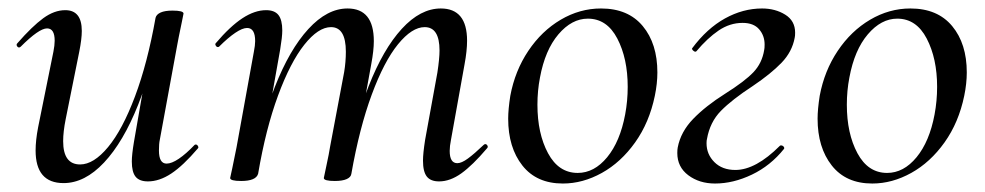

<svg xmlns="http://www.w3.org/2000/svg" viewBox="-20 -419 2324 453"><path d="M64 -64Q64 -88 70 -119L106 -297Q109 -312 109 -323Q109 -352 91 -352Q72 -352 29 -309Q27 -307 25 -307Q22 -307 20 -310.5Q18 -314 21 -317Q56 -357 82 -376Q108 -395 134 -395Q173 -395 173 -346Q173 -327 167 -297L135 -138Q129 -108 129 -86Q129 -31 169 -31Q201 -31 235 -72Q269 -113 298.5 -191.5Q328 -270 347 -377L361 -376Q341 -260 306 -172Q271 -84 225.5 -35.5Q180 13 130 13Q64 13 64 -64ZM291 -38Q291 -54 296 -84L347 -377Q349 -385 359 -389.5Q369 -394 387 -394Q413 -394 413 -387L409 -367Q400 -324 398 -312L357 -89Q355 -80 355 -64Q355 -33 373 -33Q385 -33 402 -44.5Q419 -56 439 -77Q440 -78 442 -78Q445 -78 447 -74.5Q449 -71 447 -69Q412 -28 384 -9.5Q356 9 329 9Q309 9 300 -2Q291 -13 291 -38Z M978 -40Q978 -57 983 -89L1012 -248Q1017 -281 1017 -300Q1017 -355 982 -355Q952 -355 919 -314.5Q886 -274 857 -195.5Q828 -117 809 -9L795 -10Q815 -127 849.5 -215Q884 -303 928 -351Q972 -399 1020 -399Q1082 -399 1082 -323Q1082 -299 1076 -267L1044 -89Q1041 -74 1041 -63Q1041 -34 1059 -34Q1069 -34 1084 -45Q1099 -56 1121 -77Q1123 -79 1125 -79Q1128 -79 1130 -75.5Q1132 -72 1129 -69Q1095 -29 1068.5 -10Q1042 9 1016 9Q996 9 987 -2.5Q978 -14 978 -40ZM523 1 528 -22 538 -71 579 -297Q582 -312 582 -322Q582 -353 563 -353Q552 -353 535 -341.5Q518 -330 497 -309Q496 -308 494 -308Q491 -308 489 -311.5Q487 -315 489 -317Q523 -357 552 -376Q581 -395 608 -395Q628 -395 637 -383.5Q646 -372 646 -347Q646 -332 641 -302L589 -9Q584 8 549 8Q523 8 523 1ZM744 1Q745 -5 750.5 -30Q756 -55 759 -74L792 -249Q796 -273 796 -297Q796 -355 761 -355Q731 -355 698 -313.5Q665 -272 636 -193.5Q607 -115 589 -9L574 -10Q594 -126 628.5 -214Q663 -302 707.5 -350.5Q752 -399 800 -399Q862 -399 862 -322Q862 -300 856 -268L809 -9Q808 -1 798 3.5Q788 8 770 8Q744 8 744 1Z M1179 -139Q1179 -161 1184 -193Q1195 -252 1226.5 -299Q1258 -346 1303 -372.5Q1348 -399 1398 -399Q1462 -399 1496.5 -357.5Q1531 -316 1531 -248Q1531 -222 1525 -193Q1512 -130 1478.5 -83Q1445 -36 1400 -11Q1355 14 1308 14Q1246 14 1212.5 -28.5Q1179 -71 1179 -139ZM1455 -149Q1461 -181 1461 -214Q1461 -281 1436.5 -328Q1412 -375 1367 -375Q1329 -375 1297.5 -338Q1266 -301 1254 -236Q1248 -205 1248 -172Q1248 -104 1273 -57.5Q1298 -11 1343 -11Q1382 -11 1412.5 -48Q1443 -85 1455 -149Z M1578 -58Q1578 -66 1579 -71Q1586 -108 1615.5 -138.5Q1645 -169 1691 -198Q1737 -227 1757.5 -248.5Q1778 -270 1783 -301Q1784 -305 1784 -314Q1784 -335 1771 -350Q1758 -365 1732 -365Q1702 -365 1675.5 -347Q1649 -329 1623 -298L1621 -297Q1618 -297 1615 -300Q1612 -303 1613 -305Q1648 -352 1690.5 -375.5Q1733 -399 1778 -399Q1809 -399 1832.5 -384.5Q1856 -370 1856 -342Q1856 -334 1855 -330Q1849 -297 1824 -271Q1799 -245 1756 -216Q1707 -184 1681 -157.5Q1655 -131 1648 -91Q1647 -88 1647 -81Q1647 -55 1665.5 -36.5Q1684 -18 1715 -18Q1763 -18 1820 -75Q1821 -76 1823 -76Q1826 -76 1828.5 -73.5Q1831 -71 1830 -68Q1798 -28 1754 -7Q1710 14 1667 14Q1630 14 1604 -5.5Q1578 -25 1578 -58Z M1909 -139Q1909 -161 1914 -193Q1925 -252 1956.5 -299Q1988 -346 2033 -372.5Q2078 -399 2128 -399Q2192 -399 2226.5 -357.5Q2261 -316 2261 -248Q2261 -222 2255 -193Q2242 -130 2208.5 -83Q2175 -36 2130 -11Q2085 14 2038 14Q1976 14 1942.5 -28.5Q1909 -71 1909 -139ZM2185 -149Q2191 -181 2191 -214Q2191 -281 2166.5 -328Q2142 -375 2097 -375Q2059 -375 2027.5 -338Q1996 -301 1984 -236Q1978 -205 1978 -172Q1978 -104 2003 -57.5Q2028 -11 2073 -11Q2112 -11 2142.5 -48Q2173 -85 2185 -149Z"/></svg>

Font: Cormorant Infant Medium
Style: Italic
Weight: 500
Italic angle: -10°
Designer: Christian Thalmann (Catharsis Fonts)
Foundry: Catharsis Fonts
Version: Version 4.000